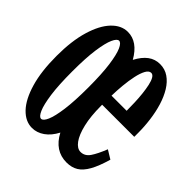

<svg xmlns="http://www.w3.org/2000/svg" viewBox="-160 -680 820 820"><g transform="rotate(45 250.0 -270.0)"><path d="M152.8 20Q113.3 20 80.8 -13.9Q48.3 -47.9 29.1 -113.3Q9.8 -178.7 9.8 -272Q9.8 -362.8 29.1 -427.2Q48.3 -491.7 80.8 -525.9Q113.3 -560.1 152.8 -560.1Q212.4 -560.1 252 -490.2Q270.5 -525.4 293.9 -542.7Q317.4 -560.1 347.2 -560.1Q377 -560.1 400.1 -544.2Q423.3 -528.3 440.2 -500.7Q457 -473.1 467.8 -438Q478.5 -402.8 483.6 -363.8Q488.8 -324.7 488.8 -286.1V-262.2H294.9V-255.9Q294.9 -192.4 305.7 -147.2Q316.4 -102.1 334 -78.1Q351.6 -54.2 372.1 -54.2Q397.5 -54.2 413.6 -77.9Q429.7 -101.6 446.8 -145L485.8 -121.1Q470.7 -68.8 453.4 -37.8Q436 -6.8 414.1 6.6Q392.1 20 361.8 20Q290.5 20 252.9 -51.8Q234.4 -16.6 208.3 1.7Q182.1 20 152.8 20ZM152.8 -35.2Q165 -35.2 176 -60.3Q187 -85.4 194.1 -137.9Q201.2 -190.4 201.2 -272.9Q201.2 -354 194.1 -405.8Q187 -457.5 176 -482.2Q165 -506.8 152.8 -506.8Q141.1 -506.8 129.9 -482.2Q118.7 -457.5 111.3 -405.8Q104 -354 104 -272.9Q104 -190.4 111.3 -137.9Q118.7 -85.4 129.9 -60.3Q141.1 -35.2 152.8 -35.2ZM387.2 -317.9Q387.2 -340.8 386.2 -366.9Q385.3 -393.1 382.6 -417.7Q379.9 -442.4 375.5 -462.6Q371.1 -482.9 364 -494.9Q356.9 -506.8 347.2 -506.8Q334 -506.8 324.5 -489.3Q314.9 -471.7 308.8 -443.1Q302.7 -414.6 299.6 -381.6Q296.4 -348.6 295.9 -317.9Z"/></g></svg>

Font: BIZ UDMincho
Style: Bold
Weight: 700
Monospace: yes
Designer: TypeBank Co., Ltd.
Foundry: Morisawa Inc.
Version: Version 1.06